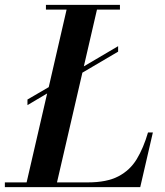

<svg xmlns="http://www.w3.org/2000/svg" viewBox="-66 -770 678 790"><path d="M47 -360.5 134.5 -411.5 208 -730.5H123V-750H427.5V-730.5H333L279 -497L420 -580V-557.5L273 -471L168.5 -19.5H295Q373.5 -19.5 421.2 -44.5Q469 -69.5 496.8 -115.5Q524.5 -161.5 543 -225H563L511 0H-46V-19.5H43.5L128 -385.5L47 -337.5Z"/></svg>

Font: Bodoni* 11pt Medium
Style: Italic
Weight: 500
Italic angle: -13°
Version: Version 2.3